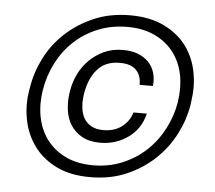

<svg xmlns="http://www.w3.org/2000/svg" viewBox="-48 -801 820 732"><g transform="rotate(5 362.5 -435.0)"><path d="M323 -121Q245 -121 191.5 -148Q138 -175 106.5 -218.5Q75 -262 64 -317Q58 -347 58 -378Q58 -403 62 -428L65 -444Q74 -501 102 -556Q130 -611 176 -653.5Q222 -696 283.5 -722.5Q345 -749 422 -749Q498 -749 552 -722.5Q606 -696 637.5 -653.5Q669 -611 680 -556Q686 -526 686 -495Q686 -470 682 -444L680 -428Q671 -372 643 -317Q615 -262 569.5 -218.5Q524 -175 462 -148Q400 -121 323 -121ZM330 -167Q390 -167 441.5 -188.5Q493 -210 532 -246.5Q571 -283 596.5 -332Q622 -381 631 -435Q635 -462 635 -486Q635 -514 630 -540Q620 -589 592 -625.5Q564 -662 519.5 -683Q475 -704 415 -704Q354 -704 302.5 -683Q251 -662 212 -625.5Q173 -589 148 -540Q123 -491 114 -435Q110 -409 110 -385Q110 -358 115 -332Q125 -283 152.5 -246.5Q180 -210 224.5 -188.5Q269 -167 330 -167ZM349 -255Q307 -255 279 -271Q251 -287 235.5 -312Q220 -337 216 -368Q214 -384 214 -399Q214 -415 216 -430L218 -442Q223 -475 238 -506Q253 -537 277 -561Q301 -585 333 -600Q365 -615 406 -615Q466 -615 501 -582Q532 -552 532 -503Q532 -496 531 -488H480Q481 -523 461 -544Q441 -565 398 -565Q342 -565 311.5 -529Q281 -493 272 -436Q269 -418 269 -401Q269 -393 270 -385Q272 -361 282 -343Q292 -325 310.5 -314.5Q329 -304 357 -304Q399 -304 427.5 -325.5Q456 -347 466 -381H517Q503 -322 456 -288.5Q409 -255 349 -255Z"/></g></svg>

Font: Sora Light
Style: Italic
Weight: 300
Designer: Jonathan Barnbrook, Juli√°n Moncada
Version: Version 1.000